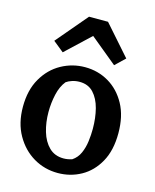

<svg xmlns="http://www.w3.org/2000/svg" viewBox="-112 -802 728 899"><g transform="rotate(15 251.5 -352.5)"><path d="M254 20Q190 20 136.5 -11.5Q83 -43 50 -101Q17 -159 17 -238Q17 -319 50 -376Q83 -433 136.5 -462.5Q190 -492 251 -492Q314 -492 366 -461.5Q418 -431 449.5 -373.5Q481 -316 481 -233Q481 -150 449.5 -93.5Q418 -37 366.5 -8.5Q315 20 254 20ZM263 -53Q283 -53 304 -60Q328 -76 340 -103Q352 -130 356 -161.5Q360 -193 360 -222Q360 -275 348.5 -319.5Q337 -364 311.5 -391.5Q286 -419 244 -419Q225 -419 208 -413.5Q191 -408 180 -400Q158 -373 148.5 -331Q139 -289 139 -245Q139 -195 152 -151Q165 -107 192.5 -80Q220 -53 263 -53ZM131 -532 79 -574 207 -725H299L426 -581L379 -536L249 -643Z"/></g></svg>

Font: Eczar Medium
Style: Regular
Weight: 500
Designer: Vaibhav Singh
Foundry: Rosetta Type Foundry
Version: Version 2.000